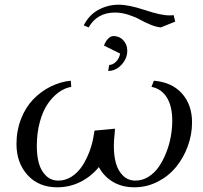

<svg xmlns="http://www.w3.org/2000/svg" viewBox="-20 -798 872 825"><path d="M50.8 -179.2Q50.8 -236.8 70.3 -286.9Q89.8 -336.9 122.8 -371.1Q155.8 -405.3 197.5 -426Q239.3 -446.8 284.2 -451.2L286.1 -424.8Q257.8 -419.9 231.9 -401.1Q206.1 -382.3 184.8 -351.3Q163.6 -320.3 150.9 -273.2Q138.2 -226.1 138.2 -169.9Q138.2 -128.4 147.2 -96.2Q156.2 -64 177.7 -43Q199.2 -22 231 -22Q261.2 -22 288.1 -39.3Q314.9 -56.6 333.7 -85.4Q352.5 -114.3 365.5 -149.7Q378.4 -185.1 383.8 -223.1L386.2 -236.8L474.1 -245.1L472.2 -219.2Q469.2 -194.8 469.2 -169.9Q469.2 -128.4 478.3 -96.2Q487.3 -64 508.8 -43Q530.3 -22 562 -22Q591.8 -22 617.9 -38.3Q644 -54.7 662.4 -81.3Q680.7 -107.9 694.1 -141.8Q707.5 -175.8 713.9 -211.2Q720.2 -246.6 720.2 -279.8Q720.2 -341.3 697 -378.9Q673.8 -416.5 630.9 -424.8L641.1 -451.2Q718.8 -444.8 762 -396.2Q805.2 -347.7 805.2 -272Q805.2 -219.2 786.6 -168.9Q768.1 -118.7 735.8 -79.6Q703.6 -40.5 656.7 -16.8Q609.9 6.8 557.1 6.8Q505.4 6.8 466.1 -16.1Q426.8 -39.1 404.8 -80.1Q371.1 -39.1 325 -16.1Q278.8 6.8 226.1 6.8Q146 6.8 98.4 -45.9Q50.8 -98.6 50.8 -179.2ZM339.8 -689Q363.3 -734.9 403.8 -756.3Q444.3 -777.8 490.2 -777.8Q533.2 -777.8 602.1 -754.9Q670.9 -731.9 707 -731.9Q720.2 -731.9 726.1 -732.9L732.9 -705.1L670.9 -680.2Q650.4 -682.1 625.2 -692.6Q600.1 -703.1 580.1 -714.4Q560.1 -725.6 531 -734.9Q502 -744.1 474.1 -744.1Q397.5 -744.1 360.8 -680.2ZM426.8 -602.1Q433.1 -619.6 444.1 -631.3Q455.1 -643.1 467.8 -643.1Q493.2 -643.1 510 -624.8Q526.9 -606.4 526.9 -580.1Q526.9 -546.9 502.2 -520Q477.5 -493.2 444.8 -493.2L449.2 -519Q465.3 -519 479.2 -533.7Q493.2 -548.3 496.1 -567.9Z"/></svg>

Font: Dihjauti
Style: Bold Italic
Weight: 700
Italic angle: -9°
Designer: T. Christopher White
Version: Version 3.0.0